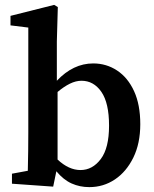

<svg xmlns="http://www.w3.org/2000/svg" viewBox="-20 -753 633 787"><path d="M29 0V-41L94 -53Q95 -90 95.5 -133.5Q96 -177 96 -210V-640L23 -649V-688L202 -733L217 -724L213 -583V-422Q280 -493 362 -493Q416 -493 460 -464Q504 -435 529.5 -379.5Q555 -324 555 -244Q555 -165 526.5 -107Q498 -49 451 -17.5Q404 14 346 14Q307 14 273.5 -1Q240 -16 211 -51L198 12ZM314 -422Q291 -422 266.5 -410Q242 -398 216 -376V-99Q262 -56 310 -56Q359 -56 393 -101Q427 -146 427 -238Q427 -331 395.5 -376.5Q364 -422 314 -422Z"/></svg>

Font: Source Serif Pro Semibold
Style: Regular
Weight: 600
Designer: Frank Grießhammer
Foundry: Adobe Systems Incorporated
Version: Version 3.000;hotconv 1.0.109;makeotfexe 2.5.65596